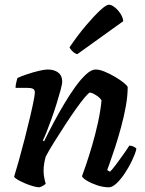

<svg xmlns="http://www.w3.org/2000/svg" viewBox="-20 -795 614 815"><path d="M147 0Q136 0 119 -5Q102 -10 84.5 -17.5Q67 -25 54.5 -32.5Q42 -40 40 -45Q48 -71 60 -113.5Q72 -156 85 -206.5Q98 -257 109 -304Q114 -326 118.5 -346.5Q123 -367 125.5 -382Q128 -397 128 -402Q128 -414 120 -418Q112 -422 97 -422H46Q46 -433 49 -445Q52 -457 54 -464Q69 -471 94 -479.5Q119 -488 144 -494Q169 -500 182 -500Q210 -500 227 -487Q244 -474 244 -449Q244 -438 237 -412Q230 -386 220 -354Q210 -322 198.5 -290Q187 -258 177 -233Q167 -208 162 -199L167 -195Q184 -230 205.5 -270.5Q227 -311 251 -351.5Q275 -392 299 -425.5Q323 -459 345.5 -479.5Q368 -500 386 -500Q402 -500 424 -491Q446 -482 468 -469Q490 -456 505.5 -443.5Q521 -431 522 -425Q522 -388 514 -343.5Q506 -299 493.5 -253.5Q481 -208 468.5 -169.5Q456 -131 446.5 -105Q437 -79 435 -73L447 -66Q457 -76 472 -96Q487 -116 503 -138.5Q519 -161 529 -177Q538 -177 547.5 -172.5Q557 -168 559 -163Q554 -142 541 -114.5Q528 -87 510.5 -60.5Q493 -34 475 -17Q457 0 442 0Q418 0 392.5 -8.5Q367 -17 349 -28Q331 -39 328 -47Q333 -60 345 -95Q357 -130 371 -177.5Q385 -225 396 -275.5Q407 -326 411 -369Q405 -379 395 -386Q385 -393 376 -397.5Q367 -402 362 -402Q357 -402 340.5 -382.5Q324 -363 302 -332Q280 -301 256 -264Q232 -227 210 -192Q188 -157 174 -130Q170 -116 167.5 -100.5Q165 -85 165 -70Q165 -56 167.5 -42.5Q170 -29 174 -15Q170 -11 162.5 -6.5Q155 -2 147 0ZM308 -565Q297 -568 287.5 -577.5Q278 -587 275 -594Q311 -647 345.5 -687.5Q380 -728 405.5 -751.5Q431 -775 442 -775Q453 -775 466.5 -764.5Q480 -754 491 -737.5Q502 -721 503 -705Z"/></svg>

Font: Texturina Medium 12pt
Style: Bold Italic
Weight: 700
Italic angle: -11°
Version: Version 1.002